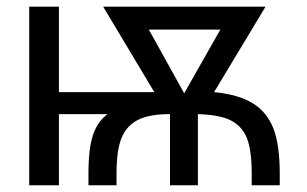

<svg xmlns="http://www.w3.org/2000/svg" viewBox="-20 -548 907 568"><path d="M66.4 0V-528.3H154.3V-275.4H436.5L285.2 -528.3H765.6L613.3 -275.4Q685.5 -268.6 727.8 -242.4Q770 -216.3 788.8 -168Q807.6 -119.6 807.6 -34.2V0H724.6V-34.2Q724.6 -104.5 710.2 -139.9Q695.8 -175.3 662.6 -191.9Q629.4 -208.5 565.4 -210.4V0H482.9V-210.4Q422.4 -210.4 388.7 -193.6Q355 -176.8 339.8 -140.4Q324.7 -104 324.7 -34.2V0H241.7V-34.2Q241.7 -109.4 255.4 -149.4Q269 -189.5 298.3 -210.4H154.3V0ZM631.8 -460.4H420.4L524.9 -272Z"/></svg>

Font: Arial
Style: Regular
Weight: 400
Designer: Steve Matteson
Foundry: Ascender Corporation
Version: Version 2.00.3